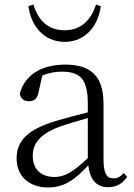

<svg xmlns="http://www.w3.org/2000/svg" viewBox="-20 -810 591 844"><path d="M105 -783C116 -697 172 -626 264 -626C356 -626 412 -697 423 -783L402 -790C381 -724 338 -677 264 -677C189 -677 147 -723 127 -790ZM455 13C490 13 519 -2 539 -33L524 -49C508 -32 496 -26 479 -26C450 -26 435 -45 435 -111V-354C435 -476 379 -526 267 -526C160 -526 88 -479 67 -398C71 -377 85 -365 107 -365C130 -365 145 -376 150 -407L166 -478C195 -490 223 -495 250 -495C330 -495 366 -466 366 -354V-316C321 -305 272 -292 228 -279C100 -241 53 -190 53 -114C53 -31 113 14 190 14C262 14 307 -18 368 -83C375 -23 402 13 455 13ZM366 -115C300 -52 262 -32 220 -32C162 -32 124 -64 124 -126C124 -179 156 -221 242 -253C279 -266 323 -279 366 -291Z"/></svg>

Font: Noto Serif KR Light
Style: Regular
Weight: 300
Designer: Ryoko NISHIZUKA 西塚涼子 (kana & ideographs); Frank Grießhammer (Latin, Greek & Cyrillic); Wenlong ZHANG 张文龙 (bopomofo); San
Foundry: Adobe
Version: Version 2.001;hotconv 1.1.0;makeotfexe 2.6.0